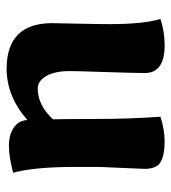

<svg xmlns="http://www.w3.org/2000/svg" viewBox="12 -530 528 593"><g transform="rotate(90 276.5 -234.0)"><path d="M514 -10Q465 3 430 3Q398 3 375.5 -11.5Q353 -26 351 -54Q278 10 193 10Q52 10 52 -131Q52 -134 53.5 -204Q55 -274 55 -309Q55 -413 39 -465Q78 -478 120 -478Q206 -478 206 -417Q206 -384 203 -294Q200 -204 200 -186Q200 -138 215.5 -112Q231 -86 254 -86Q305 -86 349 -133Q348 -172 348 -254Q348 -370 341 -465Q381 -478 418 -478Q458 -478 480 -466Q502 -454 502 -416Q502 -406 499.5 -355Q497 -304 496 -275V-203Q496 -76 514 -10Z"/></g></svg>

Font: Overlock Black
Style: Regular
Weight: 900
Designer: Dario Muhafara
Foundry: Dario Manuel Muhafara
Version: Version 1.002